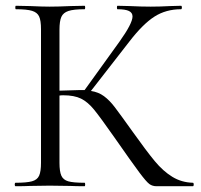

<svg xmlns="http://www.w3.org/2000/svg" viewBox="-20 -645 697 665"><path d="M648 0H522Q508 0 497.5 -7.5Q487 -15 462 -48.5Q437 -82 377 -168Q328 -238 306 -265Q284 -292 260.5 -303.5Q237 -315 199 -315Q191 -315 186 -314V-81Q186 -51 192.5 -36.5Q199 -22 216.5 -17Q234 -12 273 -12Q275 -12 275 -6Q275 0 273 0Q242 0 224 -1L152 -2L84 -1Q66 0 34 0Q31 0 31 -6Q31 -12 34 -12Q72 -12 90.5 -17Q109 -22 115.5 -36.5Q122 -51 122 -81V-544Q122 -574 115.5 -588Q109 -602 91 -607.5Q73 -613 35 -613Q33 -613 33 -619Q33 -625 35 -625L84 -624Q126 -622 152 -622Q181 -622 225 -624L273 -625Q275 -625 275 -619Q275 -613 273 -613Q235 -613 217 -607Q199 -601 192.5 -586.5Q186 -572 186 -542V-331Q240 -333 253 -333H273L394 -501Q439 -564 439 -588Q439 -601 426.5 -607Q414 -613 387 -613Q385 -613 385 -619Q385 -625 387 -625L429 -624Q469 -622 502 -622Q534 -622 570 -624L607 -625Q610 -625 610 -619Q610 -613 607 -613Q555 -613 515 -587.5Q475 -562 428 -501L295 -330Q321 -326 340 -312Q359 -298 377 -274.5Q395 -251 440 -188Q487 -122 516 -87Q545 -52 577 -32.5Q609 -13 648 -12Q651 -12 651 -6Q651 0 648 0Z"/></svg>

Font: Cormorant Garamond
Style: Regular
Weight: 400
Designer: Christian Thalmann (Catharsis Fonts)
Version: Version 3.000